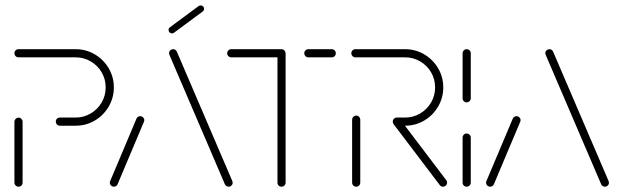

<svg xmlns="http://www.w3.org/2000/svg" viewBox="-20 -704 2340 724"><path d="M50 0Q43.7 0 39.1 -4.4Q34.4 -8.9 34.4 -15.2V-244.8Q34.4 -251.1 39.1 -255.7Q43.7 -260.4 50 -260.4Q56.3 -260.4 60.7 -255.7Q65.2 -251.1 65.2 -244.8V-15.2Q65.2 -8.9 60.7 -4.4Q56.3 0 50 0ZM190.4 -245.6Q190.4 -251.9 194.8 -256.3Q199.3 -260.7 205.6 -260.7H265.2Q295.9 -260.7 322 -276.1Q348.1 -291.5 363.3 -317.6Q378.5 -343.7 378.5 -374.4Q378.5 -405.2 363.3 -431.3Q348.1 -457.4 322 -472.6Q295.9 -487.8 265.2 -487.8H49.6Q43.3 -487.8 38.9 -492.4Q34.4 -497 34.4 -503.3Q34.4 -509.6 38.9 -514.1Q43.3 -518.5 49.6 -518.5H265.2Q304.4 -518.5 337.4 -499.1Q370.4 -479.6 389.8 -446.7Q409.3 -413.7 409.3 -374.4Q409.3 -335.2 389.8 -302Q370.4 -268.9 337.4 -249.4Q304.4 -230 265.2 -230H205.6Q199.3 -230 194.8 -234.6Q190.4 -239.3 190.4 -245.6Z M409.6 0Q403.3 0 398.7 -4.4Q394.1 -8.9 394.1 -15.2Q394.1 -18.9 395.6 -21.5L494.8 -257Q496.7 -261.1 500.4 -263.5Q504.1 -265.9 508.5 -265.9Q514.8 -265.9 519.4 -261.5Q524.1 -257 524.1 -250.7Q524.1 -247 522.6 -244.4L423.3 -8.9Q421.5 -4.8 417.8 -2.4Q414.1 0 409.6 0ZM857.4 -15.2Q857.4 -8.9 852.8 -4.4Q848.1 0 841.9 0Q837.4 0 833.7 -2.4Q830 -4.8 828.1 -8.9L622.2 -489.3Q617.4 -499.6 617.4 -503.3Q617.4 -509.6 622 -514.1Q626.7 -518.5 633 -518.5Q637.4 -518.5 641.1 -516.1Q644.8 -513.7 646.7 -509.6L852.6 -29.3Q857.4 -18.9 857.4 -15.2ZM628.5 -578.1Q623.3 -578.1 619.4 -581.9Q615.6 -585.6 615.6 -591.1Q615.6 -597.4 620.7 -601.1L728.9 -681.1Q733 -683.7 736.7 -683.7Q741.9 -683.7 745.7 -680Q749.6 -676.3 749.6 -670.7Q749.6 -664.8 744.4 -660.7L636.3 -580.7Q632.6 -578.1 628.5 -578.1Z M1057 -504.1V-15.2Q1057 -8.9 1052.4 -4.4Q1047.8 0 1041.5 0Q1035.2 0 1030.7 -4.4Q1026.3 -8.9 1026.3 -15.2V-504.1ZM836.7 -503Q836.7 -509.3 841.1 -513.9Q845.6 -518.5 851.9 -518.5H1041.5Q1047.8 -518.5 1052.2 -513.9Q1056.7 -509.3 1056.7 -503Q1056.7 -496.7 1052.2 -492.2Q1047.8 -487.8 1041.5 -487.8H851.9Q845.6 -487.8 841.1 -492.2Q836.7 -496.7 836.7 -503ZM1127.4 -503.3Q1127.4 -509.6 1131.9 -514.1Q1136.3 -518.5 1142.6 -518.5H1231.1Q1237.4 -518.5 1241.9 -513.9Q1246.3 -509.3 1246.3 -503Q1246.3 -496.7 1241.9 -492.2Q1237.4 -487.8 1231.1 -487.8H1142.6Q1136.3 -487.8 1131.9 -492.4Q1127.4 -497 1127.4 -503.3Z M1323.3 0Q1317 0 1312.4 -4.4Q1307.8 -8.9 1307.8 -15.2V-252.6Q1307.8 -258.9 1312.4 -263.5Q1317 -268.1 1323.3 -268.1Q1329.6 -268.1 1334.1 -263.5Q1338.5 -258.9 1338.5 -252.6V-15.2Q1338.5 -8.9 1334.1 -4.4Q1329.6 0 1323.3 0ZM1665.9 -15.6Q1665.9 -9.3 1661.3 -4.6Q1656.7 0 1650.4 0Q1643 0 1638.5 -5.9L1464.1 -235.9Q1461.1 -240 1461.1 -245.2Q1461.1 -251.5 1465.6 -256.1Q1470 -260.7 1476.3 -260.7Q1483.3 -260.7 1488.5 -254.4L1662.6 -24.8Q1665.9 -21.1 1665.9 -15.6ZM1461.1 -245.6Q1461.1 -251.9 1465.6 -256.3Q1470 -260.7 1476.3 -260.7H1507.4Q1538.1 -260.7 1564.3 -276.1Q1590.4 -291.5 1605.6 -317.6Q1620.7 -343.7 1620.7 -374.4Q1620.7 -405.2 1605.6 -431.3Q1590.4 -457.4 1564.3 -472.6Q1538.1 -487.8 1507.4 -487.8H1320Q1313.7 -487.8 1309.3 -492.4Q1304.8 -497 1304.8 -503.3Q1304.8 -509.6 1309.3 -514.1Q1313.7 -518.5 1320 -518.5H1507.4Q1546.7 -518.5 1579.6 -499.1Q1612.6 -479.6 1632 -446.7Q1651.5 -413.7 1651.5 -374.4Q1651.5 -335.2 1632 -302Q1612.6 -268.9 1579.6 -249.4Q1546.7 -230 1507.4 -230H1476.3Q1470 -230 1465.6 -234.6Q1461.1 -239.3 1461.1 -245.6Z M1739.6 0Q1733.3 0 1728.9 -4.4Q1724.4 -8.9 1724.4 -15.2V-185.2Q1724.4 -191.5 1728.9 -196.1Q1733.3 -200.7 1739.6 -200.7Q1745.9 -200.7 1750.6 -196.1Q1755.2 -191.5 1755.2 -185.2V-15.2Q1755.2 -8.9 1750.6 -4.4Q1745.9 0 1739.6 0ZM1739.6 -318.1Q1733.3 -318.1 1728.9 -322.6Q1724.4 -327 1724.4 -333.3V-503.3Q1724.4 -509.6 1728.9 -514.1Q1733.3 -518.5 1739.6 -518.5Q1745.9 -518.5 1750.6 -514.1Q1755.2 -509.6 1755.2 -503.3V-333.3Q1755.2 -327 1750.6 -322.6Q1745.9 -318.1 1739.6 -318.1Z M1828.5 0Q1822.2 0 1817.6 -4.4Q1813 -8.9 1813 -15.2Q1813 -18.9 1814.4 -21.5L1913.7 -257Q1915.6 -261.1 1919.3 -263.5Q1923 -265.9 1927.4 -265.9Q1933.7 -265.9 1938.3 -261.5Q1943 -257 1943 -250.7Q1943 -247 1941.5 -244.4L1842.2 -8.9Q1840.4 -4.8 1836.7 -2.4Q1833 0 1828.5 0ZM2276.3 -15.2Q2276.3 -8.9 2271.7 -4.4Q2267 0 2260.7 0Q2256.3 0 2252.6 -2.4Q2248.9 -4.8 2247 -8.9L2041.1 -489.3Q2036.3 -499.6 2036.3 -503.3Q2036.3 -509.6 2040.9 -514.1Q2045.6 -518.5 2051.9 -518.5Q2056.3 -518.5 2060 -516.1Q2063.7 -513.7 2065.6 -509.6L2271.5 -29.3Q2276.3 -18.9 2276.3 -15.2Z"/></svg>

Font: 26F Galaxy Sans Ultra Light
Style: Regular
Weight: 200
Designer: C₂₉H₂₅N₃O₅
Version: Version 1.100